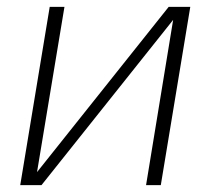

<svg xmlns="http://www.w3.org/2000/svg" viewBox="-20 -540 640 560"><path d="M39 0 125 -520H168L88 -38L472 -520H535L449 0H406L485 -482L101 0Z"/></svg>

Font: Iosevka SS04 XLt Ex Obl
Style: Regular
Weight: 200
Width: 7
Italic angle: -9°
Monospace: yes
Designer: Belleve Invis
Foundry: Belleve Invis
Version: Version 19.0.0; ttfautohint (v1.8.4)